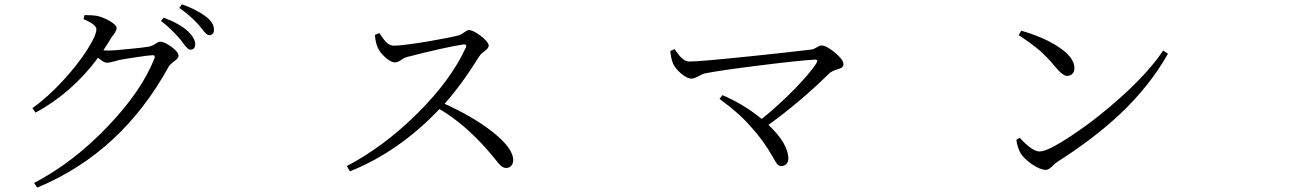

<svg xmlns="http://www.w3.org/2000/svg" viewBox="-20 -809 6040 888"><path d="M152.3 58.6 137.7 37.1Q321.3 -58.6 481.4 -227.5Q635.7 -389.6 694.3 -539.1Q700.2 -553.7 686.5 -553.7Q671.9 -553.7 613.3 -544.9Q560.5 -537.1 530.3 -531.2Q523.4 -529.3 509.8 -525.4Q484.4 -518.6 475.6 -518.6Q460 -518.6 433.6 -542Q313.5 -379.9 144.5 -288.1L129.9 -308.6Q202.1 -360.4 274.4 -439.5Q338.9 -509.8 382.8 -578.1Q425.8 -645.5 425.8 -673.8Q425.8 -695.3 366.2 -720.7L371.1 -739.3Q408.2 -739.3 429.7 -735.4Q459 -728.5 489.3 -710.9Q519.5 -692.4 519.5 -679.7Q519.5 -668.9 505.9 -649.4Q496.1 -637.7 491.2 -628.9Q489.3 -625 484.4 -617.2Q466.8 -588.9 458 -576.2Q464.8 -575.2 476.6 -575.2Q508.8 -575.2 581.1 -583Q645.5 -588.9 670.9 -593.8Q684.6 -596.7 700.2 -607.4Q712.9 -616.2 720.7 -616.2Q740.2 -616.2 772.5 -592.8Q805.7 -568.4 805.7 -550.8Q805.7 -540 786.1 -525.9Q766.6 -511.7 759.8 -500Q541 -102.5 152.3 58.6ZM859.4 -579.1Q848.6 -579.1 826.2 -610.4Q818.4 -620.1 814.5 -626Q769.5 -678.7 724.6 -711.9L737.3 -727.5Q811.5 -699.2 849.6 -664.1Q882.8 -631.8 882.8 -604.5Q882.8 -579.1 859.4 -579.1ZM947.3 -646.5Q935.5 -646.5 916 -672.9Q906.2 -685.5 899.4 -693.4Q864.3 -733.4 809.6 -772.5L821.3 -789.1Q883.8 -767.6 932.6 -732.4Q969.7 -703.1 969.7 -671.9Q969.7 -646.5 947.3 -646.5Z M1598.6 -16.6 1584 -41Q1755.9 -130.9 1911.1 -285.2Q2066.4 -439.5 2134.8 -589.8Q2140.6 -605.5 2123 -603.5Q2040 -590.8 1864.3 -545.9Q1849.6 -542 1834.5 -531.2Q1819.3 -520.5 1806.6 -520.5Q1787.1 -520.5 1760.7 -544.9Q1737.3 -566.4 1727.5 -587.9Q1716.8 -610.4 1713.9 -647.5L1734.4 -656.2Q1736.3 -653.3 1741.2 -646.5Q1756.8 -623 1766.6 -613.3Q1783.2 -597.7 1801.8 -597.7Q1838.9 -597.7 1952.1 -616.2Q2055.7 -633.8 2101.6 -645.5Q2111.3 -648.4 2127 -659.2Q2140.6 -669.9 2147.5 -669.9Q2168.9 -669.9 2204.6 -642.1Q2240.2 -614.3 2240.2 -597.7Q2240.2 -585.9 2219.7 -571.3Q2203.1 -558.6 2198.2 -550.8Q2111.3 -412.1 2036.1 -329.1Q2166 -270.5 2253.9 -202.1Q2353.5 -125 2353.5 -68.4Q2353.5 -52.7 2344.7 -42.5Q2335.9 -32.2 2320.3 -32.2Q2307.6 -32.2 2294.9 -43.9Q2287.1 -50.8 2266.6 -77.1Q2244.1 -104.5 2228.5 -122.1Q2124 -239.3 2012.7 -304.7Q1825.2 -107.4 1598.6 -16.6Z M3592.8 -41Q3582 -41 3573.2 -51.8Q3567.4 -58.6 3554.7 -82Q3510.7 -160.2 3452.1 -223.6Q3398.4 -286.1 3307.6 -351.6L3321.3 -369.1Q3419.9 -327.1 3502.9 -258.8Q3582 -322.3 3655.3 -397.5Q3726.6 -470.7 3755.9 -516.6Q3766.6 -535.2 3747.1 -533.2Q3675.8 -529.3 3489.3 -505.9Q3309.6 -483.4 3241.2 -469.7Q3230.5 -467.8 3210.9 -457Q3190.4 -445.3 3179.7 -445.3Q3158.2 -445.3 3129.9 -468.8Q3104.5 -491.2 3093.8 -512.7Q3083 -537.1 3080.1 -573.2L3099.6 -582Q3102.5 -579.1 3107.4 -571.3Q3123 -548.8 3133.8 -540Q3150.4 -524.4 3168.9 -524.4Q3215.8 -524.4 3451.2 -548.8Q3622.1 -566.4 3734.4 -580.1Q3743.2 -581.1 3756.8 -589.8Q3770.5 -598.6 3779.3 -598.6Q3801.8 -598.6 3841.3 -565.9Q3880.9 -533.2 3880.9 -512.7Q3880.9 -502 3873 -496.1Q3868.2 -493.2 3853.5 -488.3Q3827.1 -480.5 3815.4 -469.7Q3682.6 -338.9 3534.2 -231.4Q3626 -144.5 3626 -75.2Q3626 -59.6 3616.7 -50.3Q3607.4 -41 3592.8 -41Z M4817.4 -23.4Q4791 -23.4 4752 -49.8Q4717.8 -74.2 4701.2 -98.6Q4685.5 -126 4680.7 -162.1L4696.3 -171.9Q4753.9 -108.4 4788.1 -108.4Q4826.2 -108.4 4938.5 -183.6Q5053.7 -259.8 5166 -361.3Q5294.9 -477.5 5359.4 -575.2L5381.8 -560.5Q5298.8 -413.1 5162.1 -283.2Q5042 -169.9 4869.1 -59.6Q4861.3 -54.7 4849.6 -43Q4831.1 -23.4 4817.4 -23.4ZM4915 -458Q4895.5 -458 4861.3 -499Q4825.2 -543 4791 -573.2Q4753.9 -605.5 4691.4 -646.5L4703.1 -667Q4799.8 -639.6 4868.2 -596.7Q4949.2 -545.9 4949.2 -494.1Q4949.2 -477.5 4939.9 -467.8Q4930.7 -458 4915 -458Z"/></svg>

Font: Bpmf GenYo Min R
Style: R
Weight: 400
Foundry: But Ko
Version: Version 1.320